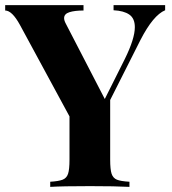

<svg xmlns="http://www.w3.org/2000/svg" viewBox="-27 -729 670 749"><path d="M617.2 -709V-689Q570.8 -669.9 521 -573.2L402.8 -338.9V-106Q402.8 -67.9 408.4 -51Q414.1 -34.2 429 -28.1Q443.8 -22 478 -20V0Q423.8 -2.9 324.2 -2.9Q216.8 -2.9 168.9 0V-20Q202.1 -22 217.5 -28.1Q232.9 -34.2 238.5 -51Q244.1 -67.9 244.1 -106V-274.9L50.8 -631.8Q20 -688 -6.8 -688V-709H298.8V-688Q264.2 -688 243.7 -681.4Q223.1 -674.8 223.1 -658.2Q223.1 -648.9 230 -636.2L381.8 -342.8L460 -499Q499 -578.1 499 -623Q499 -657.2 477.5 -672.1Q456.1 -687 416 -689V-709Z"/></svg>

Font: Neothic
Style: Regular
Weight: 400
Designer: Vasily Draigo aka Daymarius
Foundry: Vasily Draigo aka Daymarius
Version: Version 1.00 May 8, 2019, initial release